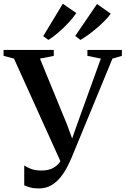

<svg xmlns="http://www.w3.org/2000/svg" viewBox="-36 -1016 687 1050"><path d="M176 14.5Q147.5 14.5 128.8 9Q110 3.5 96.5 -2.5V-111Q110.5 -101.5 133.2 -92.5Q156 -83.5 191 -83.5Q221 -83.5 243.5 -92.2Q266 -101 282.2 -118.8Q298.5 -136.5 309 -163L304 -113L40.5 -695.5L-16.5 -710.5V-743H258V-710.5L182.5 -695.5L331.5 -332.5L371 -224L346 -222.5L384.5 -332.5L515.5 -695.5L442 -710.5V-743H630.5V-710.5L579 -695.5L356 -155Q346.5 -132.5 331.8 -103.5Q317 -74.5 296 -47.8Q275 -21 245.5 -3.2Q216 14.5 176 14.5ZM403.5 -798 375.5 -819.5 494.5 -994 569.5 -941.5Q557.5 -923.5 537.2 -903Q517 -882.5 493.2 -862.2Q469.5 -842 446.2 -825.2Q423 -808.5 404.5 -798ZM228 -798 200.5 -818.5 307.5 -995.5 381.5 -944.5Q365.5 -921 339 -892.2Q312.5 -863.5 283.2 -838.2Q254 -813 229 -798Z"/></svg>

Font: Merriweather 96pt SemiBold
Style: Regular
Weight: 600
Version: Version 2.100